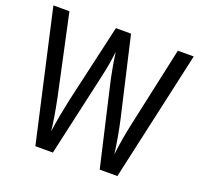

<svg xmlns="http://www.w3.org/2000/svg" viewBox="-124 -852 1030 990"><g transform="rotate(20 391.0 -357.0)"><path d="M776 -714H689L594 -277C582 -222 571 -161 564 -100C556 -162 545 -222 533 -277L432 -714H349L249 -277C237 -221 225 -157 217 -100C213 -145 202 -208 188 -277L94 -714H6L167 0H263L366 -459C378 -509 386 -564 390 -599C397 -546 407 -493 414 -459L520 0H617Z"/></g></svg>

Font: Noto Sans Arabic UI Cn
Style: Regular
Weight: 400
Width: 3
Designer: Monotype Design Team, Nadine Chahine and Nizar Qandah
Foundry: Monotype Imaging Inc.
Version: Version 2.010